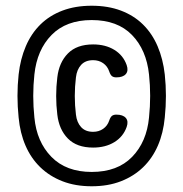

<svg xmlns="http://www.w3.org/2000/svg" viewBox="-20 -760 640 670"><path d="M300 -110Q243 -110 198 -127.5Q153 -145 120.5 -176.5Q88 -208 69 -252Q50 -296 45 -350Q41 -388 41 -425.5Q41 -463 45 -500Q51 -554 70 -598.5Q89 -643 121 -674.5Q153 -706 198 -723Q243 -740 300 -740Q357 -740 402 -723Q447 -706 479 -674.5Q511 -643 530 -598.5Q549 -554 555 -500Q559 -463 559 -425.5Q559 -388 555 -350Q550 -296 531 -252Q512 -208 479.5 -176.5Q447 -145 402 -127.5Q357 -110 300 -110ZM300 -160Q390 -160 441 -212.5Q492 -265 500 -350Q504 -388 504 -425.5Q504 -463 500 -500Q491 -586 440.5 -638Q390 -690 300 -690Q211 -690 160 -638Q109 -586 100 -500Q96 -463 96 -425.5Q96 -388 100 -350Q108 -265 159.5 -212.5Q211 -160 300 -160ZM422 -317Q410 -283 379 -264Q348 -245 305 -245Q248 -245 217 -276.5Q186 -308 180 -360Q176 -392 176 -425Q176 -458 180 -490Q186 -542 217 -573.5Q248 -605 305 -605Q348 -605 379 -586Q410 -567 422 -533Q429 -513 419 -501.5Q409 -490 386 -490Q376 -490 370.5 -494.5Q365 -499 361 -511Q355 -529 340 -539.5Q325 -550 305 -550Q278 -550 263 -533.5Q248 -517 245 -490Q241 -458 241 -425Q241 -392 245 -360Q248 -333 263 -316.5Q278 -300 305 -300Q325 -300 340 -310.5Q355 -321 361 -339Q365 -351 370.5 -355.5Q376 -360 386 -360Q409 -360 419 -348.5Q429 -337 422 -317Z"/></svg>

Font: Maple Mono Normal
Style: Regular
Weight: 400
Monospace: yes
Designer: subframe7536
Version: Version 7.000